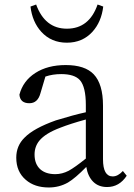

<svg xmlns="http://www.w3.org/2000/svg" viewBox="-20 -816 592 850"><path d="M196 14Q133 14 94 -20Q52 -56 52 -118Q52 -171 89 -207Q129 -248 227 -283Q305 -307 360 -319V-351Q360 -431 334 -461Q310 -488 251 -488Q213 -488 181 -477L159 -403Q147 -359 110 -359Q69 -359 66 -397Q82 -458 136.5 -493Q191 -528 271 -528Q356 -528 395 -487Q436 -444 436 -348V-111Q436 -35 479 -35Q502 -35 524 -59L541 -38Q508 12 454 12Q416 12 392.5 -11.5Q369 -35 362 -77Q313 -27 281 -8Q242 14 196 14ZM225 -45Q255 -45 284 -60Q310 -74 360 -114V-287Q291 -268 248 -251Q181 -226 154 -193Q133 -167 133 -132Q133 -89 159 -66Q183 -45 225 -45ZM276 -627Q207 -627 163 -675Q123 -719 115 -787L140 -796Q179 -689 276 -689Q375 -689 412 -796L437 -787Q429 -719 389 -675Q345 -627 276 -627Z"/></svg>

Font: Cactus Classical Serif
Style: Regular
Weight: 400
Designer: Henry Chan (via Glyphwiki)、田海東、宇文滿月
Foundry: Moonlit Owen
Version: Version 1.000